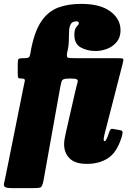

<svg xmlns="http://www.w3.org/2000/svg" viewBox="-58 -820 656 990"><path d="M-29 88 63 -370Q67.5 -391 70 -403Q72.5 -415 54.5 -415H52Q38.5 -415 36 -419.2Q33.5 -423.5 33.5 -442V-493Q33.5 -511.5 38 -515.8Q42.5 -520 60.5 -520H68.5Q84.5 -520 90.2 -524.2Q96 -528.5 97.8 -540Q99.5 -551.5 103.5 -572Q122 -663 156.8 -712.5Q191.5 -762 242.2 -781Q293 -800 360.5 -800Q459 -800 511.2 -761Q563.5 -722 563.5 -664Q563.5 -627.5 544 -603.8Q524.5 -580 494.8 -568.5Q465 -557 435.5 -557Q392 -557 358.8 -575.2Q325.5 -593.5 325.5 -640Q325.5 -663 331.2 -673.5Q337 -684 342.8 -689Q348.5 -694 348.5 -700Q348.5 -710 337.5 -710Q315 -710 307 -696Q299 -682 298.2 -658.8Q297.5 -635.5 296.8 -607.2Q296 -579 288.5 -550Q283.5 -524 293.5 -522Q303.5 -520 333.5 -520H547.5Q574 -520 577 -516.5Q580 -513 574.5 -492L480.5 -126Q479.5 -121.5 478 -113.2Q476.5 -105 476.5 -101Q476.5 -92 481 -92Q490 -92 504 -135.5Q509 -150 512.8 -153.5Q516.5 -157 526.5 -155L563 -148.5Q575.5 -146.5 574 -134.2Q572.5 -122 567 -106Q542.5 -31.5 497.2 -3.2Q452 25 390.5 25Q329 25 300.8 -3.5Q272.5 -32 272.5 -77Q272.5 -91.5 276.2 -110Q280 -128.5 282.5 -140L334.5 -368Q338.5 -385 341.8 -395.2Q345 -405.5 339 -410.2Q333 -415 309.5 -415H302.5Q279.5 -415 270.5 -411.5Q261.5 -408 259 -398.5Q256.5 -389 252.5 -370L166.5 110Q162.5 130 158.2 138.5Q154 147 142.5 148.5Q131 150 106.5 150H6.5Q-24 150 -32.2 144.2Q-40.5 138.5 -37 124.8Q-33.5 111 -29 88Z"/></svg>

Font: Besley* Condensed Fatface
Style: Italic
Weight: 900
Width: 3
Italic angle: -13°
Designer: Owen Earl
Foundry: indestructible type*
Version: Version 3.000; ttfautohint (v1.8.3)